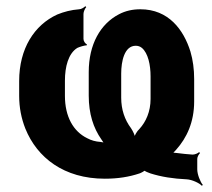

<svg xmlns="http://www.w3.org/2000/svg" viewBox="-20 -568 685 621"><path d="M550 -84C584 -122 608 -173 608 -240V-312C608 -344 604 -374 596 -401C574 -472 525 -538 434 -538C409 -538 386 -533 365 -522C305 -491 267 -425 267 -335V-259C267 -200 282 -154 308 -117C311 -112 317 -103 321 -101L323 -104C319 -107 311 -108 305 -109C289 -110 275 -114 262 -121C217 -143 190 -191 190 -258V-307C190 -352 201 -395 230 -413C236 -416 255 -422 260 -421L261 -425C256 -426 250 -435 250 -442V-523C250 -530 255 -541 259 -545L256 -548C252 -544 243 -538 236 -538C210 -536 187 -530 165 -521C91 -487 42 -411 42 -306V-258C42 -220 49 -185 62 -152C100 -58 187 10 319 10C362 10 398 4 431 -7C435 -8 450 -16 449 -18H445C446 -15 463 -8 467 -7C502 4 540 10 584 12C601 13 625 24 633 33L636 30C628 21 618 -4 618 -20V-54C618 -61 623 -69 627 -73L624 -76C620 -72 610 -68 603 -68C586 -69 569 -71 553 -73C546 -74 537 -75 532 -73L534 -69C538 -71 546 -79 550 -84ZM404 -153C383 -181 372 -214 372 -252V-330C372 -369 382 -420 419 -420C426 -420 433 -418 439 -413C459 -396 467 -358 467 -321V-248C467 -207 452 -174 431 -151C423 -144 414 -128 413 -120H417C418 -128 410 -144 404 -153Z"/></svg>

Font: Asimov
Style: Edge
Weight: 500
Designer: Google
Version: Version 2.000980: 2014